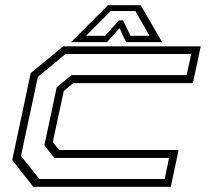

<svg xmlns="http://www.w3.org/2000/svg" viewBox="-20 -718 826 738"><path d="M108 0 27 -103 98 -437 223 -540H751.5L721.5 -398.5H262L225 -368L183 -172L207 -141.5H666.5L636.5 0ZM131.5 -30H613L630 -111H189L150.5 -159.5L198 -382.5L255 -429.5H697.5L715 -510.5H232L125.5 -422.5L60.5 -118.5ZM395 -698H521L603 -556H464.5L439.5 -610L391.5 -556H253ZM405.5 -675.5 311 -580.5H384L437 -639.5H453L481.5 -580.5H554.5L500.5 -675.5Z"/></svg>

Font: Tourney Expanded Light
Style: Italic
Weight: 300
Width: 7
Italic angle: -12°
Designer: Tyler Finck
Foundry: Etcetera Type Co
Version: Version 1.010; ttfautohint (v1.8.3)